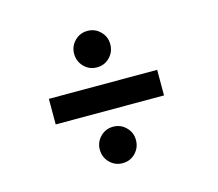

<svg xmlns="http://www.w3.org/2000/svg" viewBox="-73 -621 716 631"><g transform="rotate(-15 285.0 -305.0)"><path d="M210.5 -469Q210.5 -494.5 228.5 -512.5Q246.5 -530.5 272 -530.5Q297.5 -530.5 315.5 -512.5Q333.5 -494.5 333.5 -469Q333.5 -443 315.8 -424.8Q298 -406.5 272 -406.5Q246 -406.5 228.2 -424.8Q210.5 -443 210.5 -469ZM92 -347.5H460.5V-260.5H92ZM210.5 -143Q210.5 -168.5 228.5 -186.5Q246.5 -204.5 272 -204.5Q297.5 -204.5 315.5 -186.5Q333.5 -168.5 333.5 -143Q333.5 -117 315.8 -98.8Q298 -80.5 272 -80.5Q246 -80.5 228.2 -98.8Q210.5 -117 210.5 -143Z"/></g></svg>

Font: League Mono Narrow Medium
Style: Regular
Weight: 500
Width: 3
Designer: Tyler Finck
Foundry: The League of Moveable Type / Tyler Finck
Version: Version 2.210